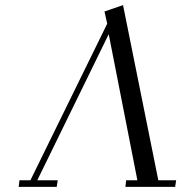

<svg xmlns="http://www.w3.org/2000/svg" viewBox="-20 -732 723 752"><path d="M53.2 0 56.2 -25.9H99.1L399.9 -639.2L389.2 -687L461.9 -711.9L600.1 -25.9H669.9L666 0H471.2L474.1 -25.9H518.1L405.8 -598.1L126 -25.9H206.1L202.1 0Z"/></svg>

Font: Dehuti
Style: Italic
Weight: 400
Version: Version 1.2